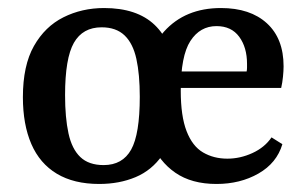

<svg xmlns="http://www.w3.org/2000/svg" viewBox="-20 -448 763 478"><path d="M227 10Q164 10 121.5 -15.5Q79 -41 58 -89.5Q37 -138 37 -206Q37 -285 64.5 -333.5Q92 -382 138 -405Q184 -428 239 -428Q321 -428 365 -386Q409 -344 417 -264V-159Q410 -99 384 -61.5Q358 -24 317.5 -7Q277 10 227 10ZM238 -37Q285 -37 306.5 -75.5Q328 -114 328 -207Q328 -263 319.5 -301.5Q311 -340 290 -360Q269 -380 233 -380Q186 -380 164 -341.5Q142 -303 142 -211Q142 -155 150.5 -116Q159 -77 180 -57Q201 -37 238 -37ZM519 10Q457 10 416.5 -18Q376 -46 356 -95Q336 -144 336 -206Q336 -311 388.5 -369.5Q441 -428 530 -428Q603 -428 644.5 -390Q686 -352 686 -283Q686 -272 684.5 -257Q683 -242 680 -229H400V-270H594Q595 -275 595 -279.5Q595 -284 595 -289Q595 -330 575.5 -356.5Q556 -383 519 -383Q478 -383 454 -346Q430 -309 430 -222Q430 -159 444.5 -121.5Q459 -84 485.5 -68.5Q512 -53 546 -53Q578 -53 608.5 -67Q639 -81 656 -106L683 -89Q669 -42 623.5 -16Q578 10 519 10Z"/></svg>

Font: Rasa Medium
Style: Regular
Weight: 500
Designer: Anna Giedrys (Yrsa+Rasa design), David Brezina (Yrsa art-direction, Rasa art-direction, design)
Foundry: Rosetta Type Foundry
Version: Version 2.004